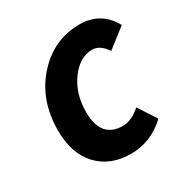

<svg xmlns="http://www.w3.org/2000/svg" viewBox="-156 -794 911 938"><g transform="rotate(-30 300.0 -325.0)"><path d="M320 12Q204 12 135 -61Q66 -134 66 -264Q66 -436 168 -549Q270 -662 416 -662Q535 -662 594 -556L486 -472Q451 -524 408 -524Q337 -524 283.5 -451Q230 -378 230 -274Q230 -126 354 -126Q401 -126 454 -172L520 -70Q433 12 320 12Z"/></g></svg>

Font: TypoPRO Source Code Pro
Style: Italic
Weight: 900
Italic angle: -11°
Monospace: yes
Designer: Paul D. Hunt, Teo Tuominen
Foundry: Adobe Systems Incorporated
Version: Version 1.030;PS 1.0;hotconv 1.0.84;makeotf.lib2.5.63406